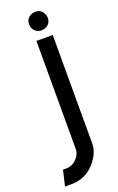

<svg xmlns="http://www.w3.org/2000/svg" viewBox="-202 -689 564 917"><g transform="rotate(-20 80.0 -230.5)"><path d="M68.4 -514.6H151.4V37.1Q151.4 84 112.3 129.9Q65.4 184.6 -3.9 185.5H-41L-22.5 106.4H-2.9Q37.1 104.5 59.6 66.4Q68.4 50.8 68.4 37.1ZM62.5 -600.6Q62.5 -630.9 90.8 -643.6Q100.6 -647.5 110.4 -647.5Q141.6 -647.5 153.3 -618.2Q157.2 -610.4 157.2 -600.6Q157.2 -569.3 128.9 -557.6Q120.1 -553.7 110.4 -553.7Q80.1 -553.7 66.4 -581.1Q62.5 -590.8 62.5 -600.6Z"/></g></svg>

Font: Post No Bills Colombo
Style: SemiBold
Weight: 700
Designer: Kosala Senevirathne, Siva Puranthara, Lasantha Premarathna, Tharique Azeez
Foundry: Mooniak
Version: Version 1.220 ; ttfautohint (v1.5)